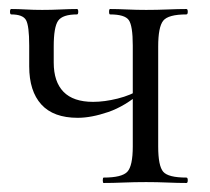

<svg xmlns="http://www.w3.org/2000/svg" viewBox="-20 -406 466 426"><path d="M274.6 -81V-305Q274.6 -349 265.7 -361.5Q256.8 -374 224.2 -374Q222 -374 222 -380Q222 -386 224.2 -386Q240.4 -386 261.7 -385Q283 -384 304.2 -384Q328 -384 352 -385Q376 -386 393.6 -386Q396.6 -386 396.6 -380Q396.6 -374 393.6 -374Q353.2 -374 342.1 -360Q331 -346 331 -303V-81Q331 -38 342.1 -25Q353.2 -12 393.6 -12Q396.6 -12 396.6 -6Q396.6 0 393.6 0Q375 0 351.5 -1Q328 -2 304.2 -2Q278.6 -2 254 -1Q229.4 0 210 0Q208 0 208 -6Q208 -12 210 -12Q250.6 -12 262.6 -25Q274.6 -38 274.6 -81ZM99.2 -303Q99.2 -293.4 99.2 -284.1Q99.2 -274.8 99.2 -267.2Q99.2 -224.6 120.9 -202.3Q142.6 -180 186.6 -180Q211.8 -180 241.1 -187.3Q270.4 -194.6 292.6 -208.6L295 -202.6Q257.6 -170.2 220 -157.4Q182.4 -144.6 152.4 -144.6Q98.6 -144.6 71.7 -174.2Q44.8 -203.8 44.8 -258.8V-305Q44.8 -349 37.7 -361.5Q30.6 -374 5 -374Q2.2 -374 2.2 -380Q2.2 -386 5 -386Q19.6 -386 37.2 -385Q54.8 -384 73.6 -384Q94 -384 114.7 -385Q135.4 -386 150.8 -386Q153.6 -386 153.6 -380Q153.6 -374 150.8 -374Q118.8 -374 109 -360Q99.2 -346 99.2 -303Z"/></svg>

Font: Cormorant Garamond Light
Style: Regular
Weight: 300
Designer: Christian Thalmann (Catharsis Fonts)
Foundry: Catharsis Fonts
Version: Version 4.001